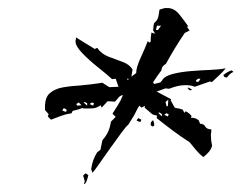

<svg xmlns="http://www.w3.org/2000/svg" viewBox="-20 -655 601 478"><path d="M210 -225 207 -234Q210 -257 222 -276L230 -282L235 -306Q253 -326 256 -352L268 -364L260 -372Q267 -383 274 -394Q281 -405 286 -418Q280 -418 275 -412Q273 -409 270.5 -406.5Q268 -404 266 -402L248 -403L233 -387L231 -393Q223 -388 218 -386.5Q213 -385 204 -385H195Q193 -385 190 -385Q187 -385 185 -386Q182 -385 179 -384Q176 -383 173 -382L161 -379L158 -373Q144 -371 132 -366.5Q120 -362 107 -357L99 -365L101 -371L92 -381V-389Q92 -413 104.5 -423.5Q117 -434 136.5 -437.5Q156 -441 177 -442L206 -445Q214 -446 221 -447Q228 -448 235 -449L252 -438L275 -439L268 -459L259 -458Q246 -470 224.5 -487Q203 -504 185.5 -522Q168 -540 168 -552Q168 -555 169 -557V-562L216 -533L222 -536Q232 -521 250 -514Q268 -507 285 -501Q302 -495 310 -482L307 -463L308 -465L319 -473Q319 -487 330.5 -512Q342 -537 348 -553L351 -549L355 -551Q355 -557 355.5 -562.5Q356 -568 357 -574L366 -571L361 -580Q362 -583 362 -589Q362 -592 364 -598Q372 -604 374 -613Q376 -622 377 -631L387 -634Q389 -635 392 -635Q395 -635 397 -635Q414 -635 427 -618.5Q440 -602 449 -589H445L452 -579L440 -573Q427 -554 415.5 -535Q404 -516 393 -496Q382 -490 382 -480Q376 -472 371 -465Q366 -458 361 -450L364 -446L376 -449Q380 -449 385 -457Q391 -466 410.5 -471Q430 -476 455 -478Q480 -480 504 -481Q528 -482 542 -485Q535 -476 525 -467Q521 -463 516.5 -459Q512 -455 508 -451L502 -452L465 -439Q456 -443 442 -443Q431 -443 421 -440.5Q411 -438 401 -434L392 -435L370 -427L406 -408L405 -405L415 -387Q421 -385 425 -385L435 -382L439 -374L442 -378Q451 -374 457 -366L455 -362Q468 -362 475 -355L478 -347Q487 -347 491 -340Q495 -333 506 -333V-326Q505 -323 505 -318Q505 -306 508 -292Q504 -277 486 -264Q476 -272 468 -281.5Q460 -291 452 -301Q430 -315 410 -330Q390 -345 370 -361L371 -367L360 -370L340 -387L341 -390L340 -391L332 -387L327 -392Q323 -386 320 -380Q317 -374 314 -368L299 -344Q296 -343 283 -325.5Q270 -308 254 -285.5Q238 -263 225.5 -245Q213 -227 210 -225ZM373 -580 381 -591H371L368 -581ZM545 -462 539 -463 536 -468Q545 -476 557 -480L561 -476Q552 -472 545 -462ZM296 -456 301 -458 298 -460ZM469 -451 475 -452 479 -459H473L468 -455ZM455 -430 451 -431 447 -436 449 -437 458 -432ZM395 -390 398 -391 399 -407 392 -401ZM197 -392V-398L191 -401L188 -400ZM172 -392 183 -393 176 -400 170 -396ZM212 -392 214 -398 209 -400 203 -396ZM142 -377H145L146 -382L139 -386L135 -380ZM383 -365V-371L377 -375L374 -374ZM398 -365 400 -371 394 -373 389 -369ZM326 -352 320 -355 324 -361 332 -357 330 -352ZM359 -340 355 -344 356 -351 361 -356Q364 -350 364 -342ZM189 -197 191 -204 187 -218 192 -223H194L200 -219L197 -208Q195 -201 191 -197Z"/></svg>

Font: Water Brush
Style: Regular
Weight: 400
Designer: Robert E. Leuschke
Foundry: Robert E. Leuschke
Version: Version 1.010; ttfautohint (v1.8.4.7-5d5b)